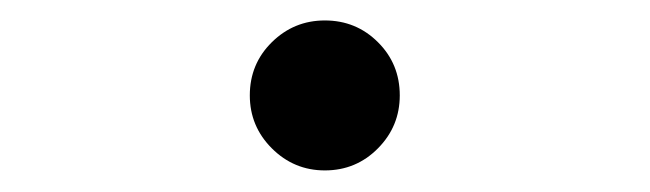

<svg xmlns="http://www.w3.org/2000/svg" viewBox="-20 -547 626 185"><path d="M293 -382.8Q263.2 -382.8 241.9 -404.1Q220.7 -425.3 220.7 -455.1Q220.7 -485.4 241.9 -506.3Q263.2 -527.3 293 -527.3Q323.2 -527.3 344.2 -506.3Q365.2 -485.4 365.2 -455.1Q365.2 -425.3 344.2 -404.1Q323.2 -382.8 293 -382.8Z"/></svg>

Font: CaskaydiaCove NFP
Style: Regular
Weight: 400
Designer: Aaron Bell
Foundry: Saja Typeworks
Version: Version 2111.001; VTT 6.35;Nerd Fonts 3.1.1